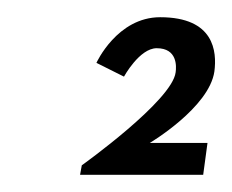

<svg xmlns="http://www.w3.org/2000/svg" viewBox="-20 -492 270 223"><path d="M162 -436C186 -436 185 -415 184 -408C180 -375 75 -300 75 -300L73 -289H216L221 -326H154C154 -326 223 -367 229 -409C232 -432 229 -472 166 -472C116 -472 92 -419 92 -419L124 -403C124 -403 142 -436 162 -436Z"/></svg>

Font: Hussar Tani
Style: Kurs
Weight: 700
Foundry: Cannot Into Space Fonts
Version: Version 0.92